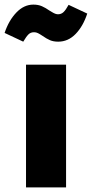

<svg xmlns="http://www.w3.org/2000/svg" viewBox="-70 -814 399 834"><path d="M217 -533V0H43V-533ZM115 -658Q103 -666 95 -670Q87 -674 78 -674Q63 -674 53.5 -664.5Q44 -655 31 -633L-50 -671Q-32 -725 1 -759.5Q34 -794 75 -794Q96 -794 112 -787Q128 -780 145 -768Q147 -767 155 -762Q163 -757 169.5 -754.5Q176 -752 182 -752Q196 -752 206 -761.5Q216 -771 228 -793L309 -755Q291 -700 258.5 -666.5Q226 -633 183 -633Q162 -633 147 -639.5Q132 -646 115 -658Z"/></svg>

Font: Fira Sans Condensed ExtraBold
Style: Regular
Weight: 800
Width: 3
Designer: Carrois Corporate & Edenspiekermann AG
Foundry: Carrois Corporate GbR & Edenspiekermann AG
Version: Version 4.203